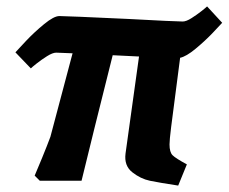

<svg xmlns="http://www.w3.org/2000/svg" viewBox="-20 -563 712 598"><path d="M137 -137 206 -397 155 -399Q144 -399 126.5 -388Q109 -377 94.5 -365.5Q80 -354 76 -350L28 -400Q35 -408 61 -435.5Q87 -463 117.5 -488Q148 -513 165 -513Q186 -513 379 -504Q527 -496 549 -496Q560 -496 576.5 -506.5Q593 -517 607 -528Q621 -539 625 -543L672 -492Q665 -484 641.5 -459.5Q618 -435 589 -411Q560 -387 541 -383L513 -167Q508 -127 508 -113Q508 -89 517.5 -79.5Q527 -70 562 -51L535 15Q476 6 447 0Q418 -6 392 -26.5Q366 -47 371 -85L413 -387L331 -391L275 -167L234 0H104L88 -16Q95 -32 111 -71Q127 -110 137 -137Z"/></svg>

Font: Andada Pro ExtraBold
Style: Italic
Weight: 800
Italic angle: -6.99998°
Designer: Carolina Giovagnoli
Foundry: Huerta Tipografica
Version: Version 3.005; ttfautohint (v1.8.4)